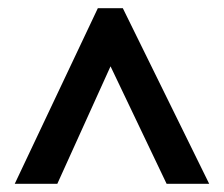

<svg xmlns="http://www.w3.org/2000/svg" viewBox="-20 -735 547 469"><path d="M16 -286H120L250 -573L387 -286H491L280 -715H219Z"/></svg>

Font: Noto Sans Arabic Cond SemBd
Style: Regular
Weight: 600
Width: 3
Designer: Monotype Design Team, Nadine Chahine, Nizar Qandah and Khaled Hosny
Foundry: Monotype Imaging Inc.
Version: Version 2.012